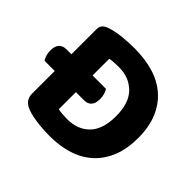

<svg xmlns="http://www.w3.org/2000/svg" viewBox="-151 -804 1001 1001"><g transform="rotate(45 349.0 -303.5)"><path d="M660 -305Q660 -225 636 -165Q612 -105 568.5 -65Q525 -25 463.5 -5Q402 15 327 15Q310 15 288.5 14Q267 13 244.5 10.5Q222 8 199 3.5Q176 -1 157 -8Q105 -27 105 -76V-244H30Q23 -254 18 -269Q13 -284 13 -304Q13 -336 27.5 -351.5Q42 -367 68 -367H105V-552Q105 -572 115.5 -583Q126 -594 146 -601Q187 -614 233 -618Q279 -622 317 -622Q394 -622 457 -603Q520 -584 565 -544.5Q610 -505 635 -445.5Q660 -386 660 -305ZM498 -303Q498 -400 450.5 -447.5Q403 -495 327 -495Q309 -495 293 -494Q277 -493 261 -490V-367H360Q366 -357 371 -342Q376 -327 376 -308Q376 -275 361.5 -259.5Q347 -244 322 -244H261V-118Q274 -115 292.5 -113.5Q311 -112 328 -112Q406 -112 452 -159.5Q498 -207 498 -303Z"/></g></svg>

Font: Baloo Bhai 2
Style: Bold
Weight: 700
Designer: Supriya Tembe, Noopur Datye and Ek Type
Foundry: Ek Type
Version: Version 1.640;PS 1.000;hotconv 16.6.51;makeotf.lib2.5.65220;